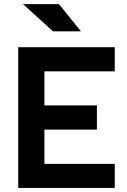

<svg xmlns="http://www.w3.org/2000/svg" viewBox="-20 -926 626 946"><path d="M69.8 0V-693.4H198.7V0ZM69.8 0V-118.7H545.4V0ZM69.8 -287.6V-406.7H457.5V-287.6ZM69.8 -574.7V-693.4H545.4V-574.7ZM241.2 -771.5 93.3 -905.8H270.5L378.9 -771.5Z"/></svg>

Font: Cascadia Mono
Style: Regular
Weight: 400
Monospace: yes
Designer: Aaron Bell
Foundry: Saja Typeworks
Version: Version 2404.023